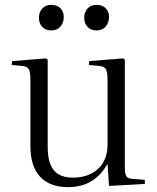

<svg xmlns="http://www.w3.org/2000/svg" viewBox="-20 -755 644 789"><path d="M260 14Q185 14 145 -28.5Q105 -71 105 -155V-422Q105 -457 99 -469.5Q93 -482 71 -484L28 -488L30 -504L169 -515L176 -510V-152Q176 -109 186.5 -81Q197 -53 220 -39Q243 -25 280 -25Q322 -25 354 -41Q386 -57 404 -87.5Q422 -118 422 -162V-422Q422 -457 416 -469.5Q410 -482 388 -484L345 -488L347 -504L486 -515L493 -510V-65Q493 -40 499.5 -30.5Q506 -21 525 -20L575 -16V1L428 9L422 -80H421Q401 -46 376.5 -25.5Q352 -5 323 4.5Q294 14 260 14ZM377 -630Q353 -630 339.5 -644.5Q326 -659 326 -682Q326 -705 339.5 -720Q353 -735 377 -735Q401 -735 414.5 -721Q428 -707 428 -685Q428 -662 414.5 -646Q401 -630 377 -630ZM190 -630Q167 -630 153.5 -644.5Q140 -659 140 -682Q140 -705 153.5 -720Q167 -735 191 -735Q215 -735 228.5 -721Q242 -707 242 -685Q242 -662 228.5 -646Q215 -630 190 -630Z"/></svg>

Font: Literata 60pt Light
Style: Regular
Weight: 300
Designer: Latin by Veronika Burian and Jose Scaglione. Greek by Irene Vlachou. Cyrillic by Vera Evstafieva.
Foundry: TypeTogether
Version: Version 3.103;gftools[0.9.29]